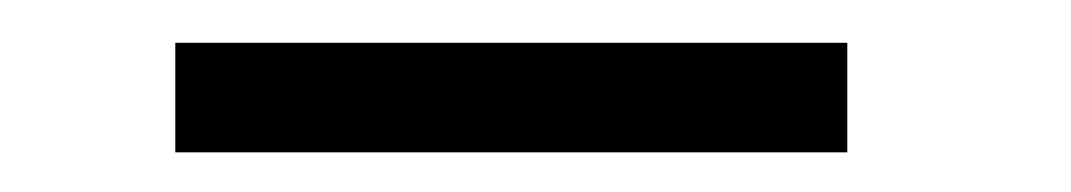

<svg xmlns="http://www.w3.org/2000/svg" viewBox="-20 -722 513 92"><path d="M64 -649H386V-701.5H64Z"/></svg>

Font: Anybody Thin SemiBold
Style: Regular
Weight: 600
Version: Version 1.113;gftools[0.9.25]